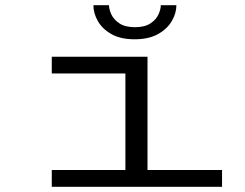

<svg xmlns="http://www.w3.org/2000/svg" viewBox="-20 -718 940 738"><path d="M179 0V-64.5H462V-435.5H179V-500H547V-64.5H833.5V0ZM497.5 -567Q443.5 -567 408.5 -586.8Q373.5 -606.5 356.2 -636.8Q339 -667 339 -698H399Q399 -682 408.2 -662.2Q417.5 -642.5 439.2 -628Q461 -613.5 498.5 -613.5Q536.5 -613.5 558.2 -628Q580 -642.5 589 -662.2Q598 -682 598 -698H658Q658 -667 640.2 -636.8Q622.5 -606.5 587 -586.8Q551.5 -567 497.5 -567Z"/></svg>

Font: Trispace Expanded Light
Style: Regular
Weight: 300
Width: 7
Designer: Tyler Finck
Foundry: Etcetera Type Company
Version: Version 1.210; ttfautohint (v1.8.3)